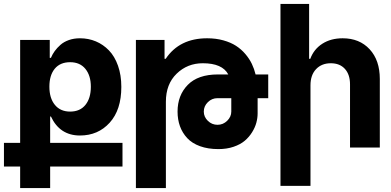

<svg xmlns="http://www.w3.org/2000/svg" viewBox="-20 -747 1979 972"><path d="M335 -182.1Q385.3 -182.1 412.6 -216.1Q439.9 -250 439.9 -308.1Q439.9 -364.3 412.4 -398.2Q384.8 -432.1 335 -432.1Q284.7 -432.1 257.3 -399.2Q230 -366.2 230 -308.1Q230 -250 257.8 -216.1Q285.6 -182.1 335 -182.1ZM233.9 -23.9H600.1V96.2H233.9V205.1H82V96.2H0V-23.9H82V-544.9H231.9V-454.1H237.8Q245.6 -472.7 257.1 -488.5Q268.6 -504.4 285.9 -519.8Q303.2 -535.2 328.6 -544.2Q354 -553.2 384.8 -553.2Q427.7 -553.2 465.1 -537.6Q502.4 -522 531.5 -491.9Q560.5 -461.9 577.4 -414.3Q594.2 -366.7 594.2 -307.1Q594.2 -190.9 535.4 -126Q476.6 -61 384.8 -61Q282.7 -61 237.8 -157.2H233.9Z M1150.9 -182.1V-250H1081.1Q1052.7 -250 1032.2 -229.7Q1011.7 -209.5 1011.7 -182.1Q1011.7 -155.3 1032.2 -135.3Q1052.7 -115.2 1081.1 -115.2Q1109.4 -115.2 1130.1 -135.5Q1150.9 -155.8 1150.9 -182.1ZM1006.8 -426.8Q928.7 -426.8 874.3 -374Q819.8 -321.3 819.8 -231.9V205.1H668V-544.9H813V-449.2H818.8Q888.2 -553.2 1028.8 -553.2Q1073.2 -553.2 1110.8 -542.7Q1148.4 -532.2 1175 -514.9Q1201.7 -497.6 1222.2 -473.4Q1242.7 -449.2 1254.9 -423.8Q1267.1 -398.4 1273.9 -370.1H1337.9V-250H1284.2V-172.9Q1284.2 -149.9 1277.8 -126Q1271.5 -102.1 1256.3 -77.6Q1241.2 -53.2 1219 -34.4Q1196.8 -15.6 1162.4 -3.9Q1127.9 7.8 1085.9 7.8Q1033.2 7.8 992.7 -6.8Q952.1 -21.5 927.7 -47.9Q903.3 -74.2 891.1 -107.9Q878.9 -141.6 878.9 -182.1Q878.9 -264.6 930.7 -317.4Q982.4 -370.1 1083 -370.1H1135.7Q1105.5 -426.8 1006.8 -426.8Z M1551.8 -314.9V193.8H1399.9V-727.1H1544.9V-449.2H1550.8Q1568.8 -498 1611.8 -525.6Q1654.8 -553.2 1714.8 -553.2Q1799.8 -553.2 1851.3 -497.6Q1902.8 -441.9 1902.8 -347.2V0H1752V-319.8Q1752 -369.6 1726.1 -398.2Q1700.2 -426.8 1654.8 -426.8Q1608.4 -426.8 1580.1 -397Q1551.8 -367.2 1551.8 -314.9Z"/></svg>

Font: Telcell.Market
Style: Bold
Weight: 700
Designer: Rasmus Andersson, Sedrak Mkrtchyan
Version: Version 3.019;git-0a5106e0b